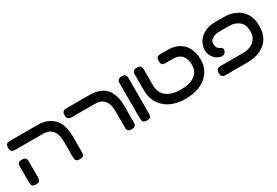

<svg xmlns="http://www.w3.org/2000/svg" viewBox="44 -1404 3230 2236"><g transform="rotate(-30 1659.5 -285.5)"><path d="M700 9Q673 9 660.5 1.5Q648 -6 644 -18.5Q640 -31 640 -45V-264Q640 -329 621 -373Q602 -417 565.5 -439.5Q529 -462 474 -462H102Q85 -462 71 -466Q57 -470 48.5 -483Q40 -496 40 -523Q40 -551 48.5 -563.5Q57 -576 71 -579.5Q85 -583 101 -583H472Q564 -583 628.5 -546Q693 -509 726.5 -439Q760 -369 760 -266V-52Q760 -36 756.5 -22Q753 -8 740.5 0.5Q728 9 700 9ZM110 9Q83 9 70.5 0.5Q58 -8 54 -22Q50 -36 50 -51V-266Q50 -281 54 -295Q58 -309 70.5 -317Q83 -325 111 -325Q138 -325 150.5 -316.5Q163 -308 166.5 -294.5Q170 -281 170 -265V-50Q170 -35 166.5 -21.5Q163 -8 150.5 0.5Q138 9 110 9Z M1397 9Q1370 9 1357.5 1.5Q1345 -6 1341 -18.5Q1337 -31 1337 -45V-264Q1337 -314 1326.5 -351Q1316 -388 1295.5 -413Q1275 -438 1244 -450Q1213 -462 1171 -462H862Q845 -462 831 -466Q817 -470 808.5 -483Q800 -496 800 -523Q800 -551 808.5 -563.5Q817 -576 831 -579.5Q845 -583 861 -583H1169Q1241 -583 1295 -563.5Q1349 -544 1385 -504.5Q1421 -465 1439 -405.5Q1457 -346 1457 -267V-52Q1457 -36 1453.5 -22Q1450 -8 1437.5 0.5Q1425 9 1397 9Z M1601 9Q1574 9 1561.5 0.5Q1549 -8 1545 -22Q1541 -36 1541 -51V-524Q1541 -539 1545 -553Q1549 -567 1561.5 -575Q1574 -583 1602 -583Q1629 -583 1641.5 -574.5Q1654 -566 1657.5 -552.5Q1661 -539 1661 -523V-50Q1661 -35 1657.5 -21.5Q1654 -8 1641.5 0.5Q1629 9 1601 9Z M2120 16Q2029 16 1959 -8.5Q1889 -33 1841.5 -77.5Q1794 -122 1769.5 -181.5Q1745 -241 1745 -312V-523Q1745 -539 1749 -552.5Q1753 -566 1765.5 -574.5Q1778 -583 1806 -583Q1833 -583 1846 -574.5Q1859 -566 1862.5 -552.5Q1866 -539 1866 -522V-312Q1866 -211 1933 -158Q2000 -105 2123 -105Q2247 -105 2313 -153Q2379 -201 2378 -293Q2378 -372 2339 -417Q2300 -462 2216 -462H2116Q2102 -462 2090 -466Q2078 -470 2071.5 -483Q2065 -496 2065 -523Q2065 -550 2073.5 -563Q2082 -576 2095.5 -579.5Q2109 -583 2125 -583H2216Q2309 -583 2371.5 -546.5Q2434 -510 2466 -444.5Q2498 -379 2498 -293Q2498 -222 2470.5 -165Q2443 -108 2393.5 -67.5Q2344 -27 2274.5 -5.5Q2205 16 2120 16Z M2660 9Q2645 9 2631 5.5Q2617 2 2608.5 -11Q2600 -24 2600 -51Q2600 -79 2608.5 -91.5Q2617 -104 2631 -108Q2645 -112 2661 -112H2960Q3020 -112 3066 -132.5Q3112 -153 3137.5 -192Q3163 -231 3163 -285V-297Q3163 -377 3112 -421.5Q3061 -466 2978 -466H2848Q2801 -466 2769 -451Q2737 -436 2723.5 -413Q2710 -390 2716 -364Q2718 -333 2732.5 -317Q2747 -301 2775 -289Q2788 -280 2790.5 -267Q2793 -254 2787.5 -240.5Q2782 -227 2773.5 -217.5Q2765 -208 2756 -206Q2734 -198 2707 -205.5Q2680 -213 2654.5 -233.5Q2629 -254 2612 -284.5Q2595 -315 2593 -353Q2591 -401 2609 -443.5Q2627 -486 2662.5 -518Q2698 -550 2747.5 -568.5Q2797 -587 2859 -587H2975Q3068 -587 3137.5 -552.5Q3207 -518 3245.5 -454Q3284 -390 3284 -300V-282Q3284 -191 3243 -125.5Q3202 -60 3127 -25.5Q3052 9 2952 9Z"/></g></svg>

Font: Fredoka Expanded Medium
Style: Regular
Weight: 500
Width: 7
Designer: Ben Nathan
Foundry: Milena B. Brandão, Ben Nathan
Version: Version 2.001